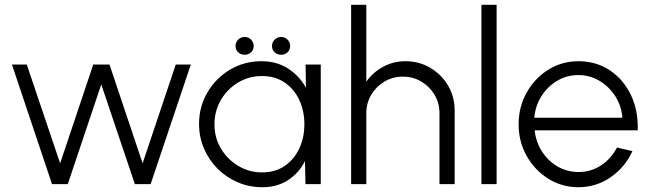

<svg xmlns="http://www.w3.org/2000/svg" viewBox="-20 -770 2718 803"><path d="M263.5 0H197.5L30 -500H92L231.5 -87L370 -500H438L576.5 -87L715 -500H778L610 0H544L403.5 -417Z M1258 -500H1321.5V0H1257.5L1255.5 -96.5Q1231 -47.5 1185.5 -17.2Q1140 13 1077.5 13Q1022.5 13 974.5 -7.5Q926.5 -28 890 -64.5Q853.5 -101 833 -149Q812.5 -197 812.5 -252Q812.5 -324.5 847.8 -384Q883 -443.5 942.2 -478.8Q1001.5 -514 1073.5 -514Q1137.5 -514 1185 -483.2Q1232.5 -452.5 1259.5 -403ZM1076 -49Q1131.5 -49 1171 -76.2Q1210.5 -103.5 1231.8 -149.2Q1253 -195 1253 -250Q1253 -306.5 1231.5 -352.2Q1210 -398 1170.2 -425Q1130.5 -452 1076 -452Q1021 -452 975.8 -424.8Q930.5 -397.5 903.8 -351.8Q877 -306 877 -250Q877 -193.5 904.5 -148Q932 -102.5 977.2 -75.8Q1022.5 -49 1076 -49ZM1003.5 -541Q987.5 -541 976.2 -551.2Q965 -561.5 965 -577.5Q965 -593 976.2 -604.2Q987.5 -615.5 1003.5 -615.5Q1019 -615.5 1030 -604.2Q1041 -593 1041 -577.5Q1041 -561.5 1030 -551.2Q1019 -541 1003.5 -541ZM1156 -541Q1140 -541 1128.8 -551.2Q1117.5 -561.5 1117.5 -577.5Q1117.5 -593 1128.8 -604.2Q1140 -615.5 1156 -615.5Q1171.5 -615.5 1182.5 -604.2Q1193.5 -593 1193.5 -577.5Q1193.5 -561.5 1182.5 -551.2Q1171.5 -541 1156 -541Z M1881.5 -308.5V0H1818V-297Q1818 -339 1797.2 -373.8Q1776.5 -408.5 1741.8 -429Q1707 -449.5 1665 -449.5Q1623 -449.5 1588.2 -429Q1553.5 -408.5 1532.8 -373.8Q1512 -339 1512 -297V0H1448.5V-750H1512V-428.5Q1539 -467 1582 -490.5Q1625 -514 1676 -514Q1733 -514 1779.8 -486.2Q1826.5 -458.5 1854 -412Q1881.5 -365.5 1881.5 -308.5Z M1993.5 0V-750H2057V0Z M2399 13Q2330 13 2273.2 -22.5Q2216.5 -58 2182.8 -117.8Q2149 -177.5 2149 -250Q2149 -323 2182.8 -383Q2216.5 -443 2273.2 -478.5Q2330 -514 2399 -514Q2473 -514 2530 -476.2Q2587 -438.5 2618.5 -373Q2650 -307.5 2647 -225H2216Q2221.5 -175.5 2247 -136Q2272.5 -96.5 2311.8 -73.8Q2351 -51 2399 -50.5Q2451 -50.5 2493 -77.8Q2535 -105 2560.5 -153L2625 -138Q2595 -71.5 2534.5 -29.2Q2474 13 2399 13ZM2214.5 -277.5H2583Q2579.5 -326 2554 -366.5Q2528.5 -407 2488 -431.5Q2447.5 -456 2399 -456Q2350 -456 2310 -432Q2270 -408 2244.5 -367.8Q2219 -327.5 2214.5 -277.5Z"/></svg>

Font: Urbanist Light
Style: Regular
Weight: 300
Designer: Corey Hu
Foundry: Corey Hu
Version: Version 1.330; ttfautohint (v1.8.4.7-5d5b)